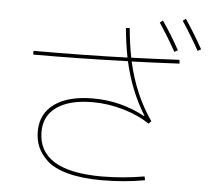

<svg xmlns="http://www.w3.org/2000/svg" viewBox="-59 -920 1118 1023"><g transform="rotate(5 500.0 -408.0)"><path d="M757 -824 773 -836Q822 -765 866 -685L848 -675Q808 -747 757 -824ZM878 -844 894 -856Q940 -788 989 -701L971 -691Q931 -764 878 -844ZM717 -320 719 -322Q641 -447 606 -604Q350 -595 100 -595V-615Q375 -615 602 -623Q588 -692 580 -779L600 -781Q608 -694 622 -624Q712 -627 879 -635L881 -615Q719 -607 626 -604Q665 -429 758 -296L744 -282Q686 -322 603.5 -346Q521 -370 440 -370Q316 -370 248 -323Q180 -276 180 -190Q180 20 520 20Q631 20 748 0L752 20Q642 40 520 40Q414 40 339 19.5Q264 -1 227 -36.5Q190 -72 175 -109Q160 -146 160 -190Q160 -285 233.5 -337.5Q307 -390 440 -390Q587 -390 717 -320Z"/></g></svg>

Font: Mplus 1p Thin
Style: Regular
Weight: 250
Version: Version 1.061